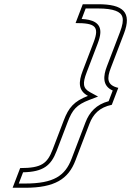

<svg xmlns="http://www.w3.org/2000/svg" viewBox="-20 -699 659 907"><path d="M422.2 -499 370.6 -364C350.5 -311.4 348.8 -271.4 395.5 -246C329.3 -220.7 304.1 -190.1 281.5 -131L228.8 7C203.3 73.7 176.4 95 75.2 95L39.6 188H98.4C238.6 188 302.9 146.9 336.4 59L402.5 -114C420.2 -160.3 449.8 -191.5 508.2 -204L538.8 -284C484.2 -296.6 484.6 -328.7 503.4 -378L565.4 -540C604.1 -641.4 562.2 -679 443.5 -679H371L337 -590C428.8 -590 451.3 -575.3 422.2 -499ZM440.9 -491.9C448.4 -511.6 453.2 -528.2 454 -543.7C456.7 -593 413.7 -607 365.8 -609.4L384.7 -659H443.5C479.9 -659 507.7 -655.1 526.1 -648.1C560.2 -635.1 571.7 -612.5 546.7 -547.1L484.8 -385.1C468.1 -341.6 462 -293.3 512.5 -271.4L493.3 -221C435 -205.5 402.2 -169.1 383.9 -121.1L317.8 51.9C287.5 131 234.4 168 98.4 168H68.7L89 114.9C184.2 112.9 221 83.5 247.5 14.1L300.2 -123.9C321.6 -179.8 340.8 -203.7 402.6 -227.3L443.2 -242.8L405 -263.6C371 -282.1 369.8 -305.9 389.3 -356.9Z"/></svg>

Font: Din Kursivschrift
Style: BreitGhost
Weight: 400
Version: Version 1.089